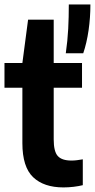

<svg xmlns="http://www.w3.org/2000/svg" viewBox="-20 -828 424 858"><path d="M263.5 9.5Q176 9.5 128 -36.2Q80 -82 80 -188.5V-436H0V-546.5H80L105.5 -740H220V-546.5H346.5V-436H220V-205Q220 -151 238.2 -130.8Q256.5 -110.5 299.5 -110.5Q311 -110.5 323.2 -112Q335.5 -113.5 350 -116V-0.5Q332 4 308.8 6.8Q285.5 9.5 263.5 9.5ZM274 -590Q282 -646 284.8 -698.8Q287.5 -751.5 287.5 -808H384Q384 -749.5 375.8 -692.5Q367.5 -635.5 352 -590Z"/></svg>

Font: Encode Sans Condensed
Style: Bold
Weight: 700
Width: 3
Designer: Multiple Designers
Foundry: Impallari Type
Version: Version 3.000; ttfautohint (v1.8.3) -l 8 -r 50 -G 200 -x 14 